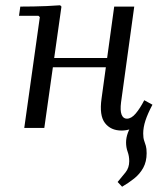

<svg xmlns="http://www.w3.org/2000/svg" viewBox="-20 -485 618 728"><path d="M558 -88Q540 -54 531.5 -28Q523 -2 523 21Q523 38 526.5 48Q530 58 533 68Q536 78 536 96Q536 128 523 151.5Q510 175 488.5 192Q467 209 443 223L426 205Q442 186 456 168.5Q470 151 470 126Q470 107 464 90.5Q458 74 458 55Q458 20 485 -19.5Q512 -59 545 -88ZM72 0 131 -420 126 -425H52L57 -460Q83 -460 107.5 -460.5Q132 -461 157 -462Q182 -463 208 -465L213 -460L148 0ZM140 -230 145 -265H453L448 -230ZM527 -105 558 -88Q533 -34 504.5 -12Q476 10 441 10Q400 10 378 -18.5Q356 -47 365 -111L413 -460H489L439 -97Q435 -66 441 -50.5Q447 -35 461 -35Q478 -35 494.5 -54.5Q511 -74 527 -105Z"/></svg>

Font: Brygada 1918
Style: Italic
Weight: 400
Italic angle: -8°
Designer: Mateusz Machalski | Borys Kosmynka | Przemek Hoffer
Foundry: NIEPODLEGLA 2018
Version: Version 3.006